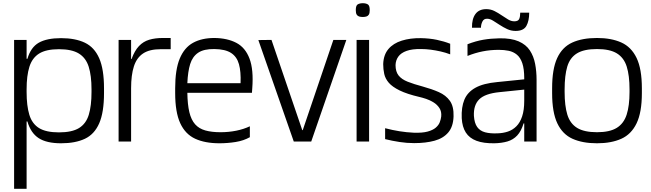

<svg xmlns="http://www.w3.org/2000/svg" viewBox="-20 -883 4063 1198"><path d="M68 295V-634H146V-516H151Q172 -588 222 -616.5Q272 -645 361 -645Q450 -645 509.5 -616.5Q569 -588 599 -519.5Q629 -451 629 -332V-302Q629 -182 599 -113.5Q569 -45 509.5 -17Q450 11 361 11Q271 11 221.5 -21Q172 -53 151 -125H146V295ZM348 -57Q429 -57 473 -84Q517 -111 534 -167Q551 -223 551 -309V-325Q551 -411 533.5 -466.5Q516 -522 472 -549Q428 -576 348 -576Q268 -576 224.5 -549Q181 -522 163.5 -466.5Q146 -411 146 -325V-309Q146 -223 163 -167Q180 -111 223.5 -84Q267 -57 348 -57Z M720 0V-634H798V-515H801Q820 -567 847 -595.5Q874 -624 911 -635Q948 -646 996 -646H1045V-576H982Q913 -576 873 -549.5Q833 -523 815.5 -469Q798 -415 798 -332V0Z M1349 11Q1259 11 1197.5 -17.5Q1136 -46 1104.5 -114.5Q1073 -183 1073 -303V-332Q1073 -449 1101.5 -517.5Q1130 -586 1184.5 -616Q1239 -646 1318 -646Q1399 -645 1455 -615.5Q1511 -586 1537 -517Q1563 -448 1554 -332L1552 -304H1149Q1150 -231 1161.5 -183Q1173 -135 1197.5 -107.5Q1222 -80 1261.5 -69Q1301 -58 1356 -58Q1407 -58 1454 -67.5Q1501 -77 1539 -95V-27Q1500 -5 1450 3Q1400 11 1349 11ZM1149 -364H1481Q1484 -436 1471 -482.5Q1458 -529 1422 -552.5Q1386 -576 1318 -577Q1252 -578 1216.5 -554Q1181 -530 1166.5 -483Q1152 -436 1149 -364Z M1813 0 1592 -633 1674 -634 1866 -71H1869L2060 -634H2141L1922 0Z M2205 0V-634H2283V0ZM2244 -777Q2231 -777 2221 -780Q2211 -783 2205.5 -792Q2200 -801 2200 -820Q2200 -849 2212.5 -856Q2225 -863 2244 -863Q2262 -863 2274.5 -856Q2287 -849 2287 -820Q2287 -801 2281.5 -792Q2276 -783 2266 -780Q2256 -777 2244 -777Z M2564 10Q2519 10 2473 3Q2427 -4 2383 -15V-83Q2429 -71 2473 -64Q2517 -57 2561 -55Q2615 -53 2648 -62Q2681 -71 2699 -86.5Q2717 -102 2724 -120.5Q2731 -139 2733 -156Q2736 -187 2722 -208.5Q2708 -230 2685.5 -244Q2663 -258 2639 -266Q2615 -274 2597 -278Q2520 -296 2474 -318.5Q2428 -341 2406 -366.5Q2384 -392 2377.5 -421.5Q2371 -451 2371 -483Q2373 -541 2403.5 -577Q2434 -613 2487 -629.5Q2540 -646 2606 -645Q2661 -644 2706 -634.5Q2751 -625 2789 -610V-544Q2760 -555 2729 -562Q2698 -569 2667.5 -573Q2637 -577 2607 -577Q2552 -578 2517 -565.5Q2482 -553 2465.5 -530Q2449 -507 2448 -477Q2448 -436 2467 -412Q2486 -388 2524 -373Q2562 -358 2618 -343Q2673 -328 2717.5 -308.5Q2762 -289 2787 -254Q2812 -219 2810 -157Q2808 -93 2777 -56.5Q2746 -20 2691.5 -5Q2637 10 2564 10Z M3251 0V-307Q3251 -313 3251 -326Q3251 -339 3251 -354Q3251 -369 3251 -380.5Q3251 -392 3251 -394Q3251 -453 3239 -488.5Q3227 -524 3205 -542Q3183 -560 3154.5 -566Q3126 -572 3092 -572Q3040 -572 2992 -562.5Q2944 -553 2897 -534V-607Q2949 -627 2995.5 -635Q3042 -643 3097 -644Q3170 -645 3216 -625Q3262 -605 3286 -568.5Q3310 -532 3319 -484.5Q3328 -437 3328 -385V0ZM3065 11Q2997 12 2953 -4.5Q2909 -21 2886.5 -56Q2864 -91 2861 -146Q2858 -214 2877.5 -261Q2897 -308 2946.5 -335.5Q2996 -363 3083 -371L3271 -390V-326L3096 -308Q3006 -299 2970 -263Q2934 -227 2937 -160Q2940 -115 2957.5 -90.5Q2975 -66 3007 -57.5Q3039 -49 3084 -51Q3119 -52 3149 -62Q3179 -72 3202 -95Q3225 -118 3238 -157Q3251 -196 3251 -254L3269 -113H3247Q3232 -64 3207 -37.5Q3182 -11 3146.5 -0.5Q3111 10 3065 11ZM3197 -690Q3169 -690 3144.5 -701.5Q3120 -713 3098 -727.5Q3076 -742 3056.5 -754Q3037 -766 3020 -766Q2999 -767 2990 -748.5Q2981 -730 2981 -710H2925Q2924 -765 2946.5 -795.5Q2969 -826 3014 -826Q3042 -826 3065.5 -814Q3089 -802 3110 -787.5Q3131 -773 3150.5 -761.5Q3170 -750 3189 -750Q3213 -750 3219.5 -764.5Q3226 -779 3226 -804H3282Q3282 -753 3264.5 -721.5Q3247 -690 3197 -690Z M3705 11Q3615 11 3552.5 -17Q3490 -45 3457.5 -113.5Q3425 -182 3425 -302V-332Q3425 -452 3456.5 -520.5Q3488 -589 3550.5 -617.5Q3613 -646 3705 -646Q3794 -646 3856.5 -618Q3919 -590 3952 -521.5Q3985 -453 3985 -332V-302Q3985 -182 3952 -113.5Q3919 -45 3856.5 -17Q3794 11 3705 11ZM3705 -58Q3784 -58 3828 -85Q3872 -112 3890 -167.5Q3908 -223 3908 -309V-325Q3908 -412 3890.5 -467.5Q3873 -523 3829 -550Q3785 -577 3705 -577Q3624 -577 3580 -550Q3536 -523 3519.5 -467.5Q3503 -412 3503 -325V-309Q3503 -223 3520 -167.5Q3537 -112 3581 -85Q3625 -58 3705 -58Z"/></svg>

Font: Matangi Medium
Style: Regular
Weight: 500
Designer: Prashant Pant
Foundry: The Graphic Ant
Version: Version 3.002